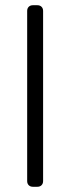

<svg xmlns="http://www.w3.org/2000/svg" viewBox="-20 -591 269 735"><path d="M84 102V-549Q84 -559 90 -565Q96 -571 106 -571H123Q133 -571 139 -565Q145 -559 145 -549V102Q145 112 139 118Q133 124 123 124H106Q96 124 90 118Q84 112 84 102Z"/></svg>

Font: Hezaedrus Light
Style: Regular
Weight: 300
Designer: Hubert & Fischer
Foundry: Hubert & Fischer
Version: Version 1.10;September 3, 2019;FontCreator 11.5.0.2425 64-bi